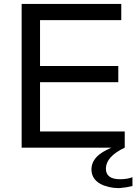

<svg xmlns="http://www.w3.org/2000/svg" viewBox="-20 -749 707 974"><path d="M183.1 -332V-82H612.8V0Q518.1 44.9 517.1 106Q517.1 160.2 588.9 160.2Q626 160.2 651.9 149.9V194.8L620.1 201.2Q601.1 204.1 586.9 205.1H577.1Q558.1 205.1 535.2 200.2Q521 196.8 506.8 191.9Q444.8 168 443.8 110.8Q443.8 49.8 520 12.2L521 11.2H522L544.9 0H89.8V-729H595.2V-647H183.1V-414.1H580.1V-332Z"/></svg>

Font: SolaimanLipi
Style: Normal
Weight: 400
Designer: Solaiman Karim
Foundry: Al Mamun Sumon
Version: Version 2.000